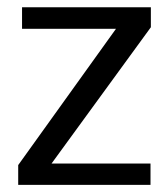

<svg xmlns="http://www.w3.org/2000/svg" viewBox="-20 -520 469 540"><path d="M31.2 0V-55.7L306.2 -439H42V-499.5H404.3V-443.4L125 -60.1H403.3V0Z"/></svg>

Font: Pontano Sans
Style: Regular
Weight: 400
Designer: Vernon Adams
Foundry: Vernon Adams
Version: Version 2.001